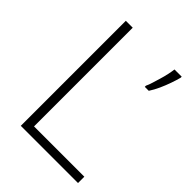

<svg xmlns="http://www.w3.org/2000/svg" viewBox="-206 -819 923 923"><g transform="rotate(45 256.0 -357.0)"><path d="M101 0V-714H148V-43H490V0ZM481 -707Q475 -684 465.5 -657Q456 -630 444 -603.5Q432 -577 417 -554H390V-562Q396 -574 402 -593.5Q408 -613 414.5 -634.5Q421 -656 425.5 -677Q430 -698 432 -714H481Z"/></g></svg>

Font: Noto Sans Oriya ExtraLight
Style: Regular
Weight: 250
Version: Version 2.003